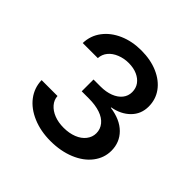

<svg xmlns="http://www.w3.org/2000/svg" viewBox="-123 -890 651 651"><g transform="rotate(45 202.0 -565.0)"><path d="M34.2 -472.7H110.4Q111.3 -455.1 123.5 -440.9Q135.7 -426.8 155.8 -418.9Q175.8 -411.1 201.2 -411.1Q227.5 -411.1 248.5 -419.4Q269.5 -427.7 281.2 -442.9Q293 -458 293 -476.6Q293 -496.1 280.8 -511.2Q268.6 -526.4 245.6 -534.2Q222.7 -542 191.4 -542H157.2V-598.6H191.4Q216.8 -598.6 237.3 -606.4Q257.8 -614.3 269 -628.4Q280.3 -642.6 280.3 -661.1Q280.3 -679.7 270.5 -693.4Q260.7 -707 243.2 -714.8Q225.6 -722.7 202.1 -722.7Q179.7 -722.7 160.2 -714.8Q140.6 -707 128.9 -692.9Q117.2 -678.7 116.2 -660.2H43.9Q44.9 -696.3 65.9 -724.1Q86.9 -752 122.6 -767.6Q158.2 -783.2 202.1 -783.2Q247.1 -783.2 281.7 -768.1Q316.4 -752.9 335.4 -726.6Q354.5 -700.2 354.5 -666Q354.5 -629.9 330.1 -605.5Q305.7 -581.1 266.6 -574.2V-572.3Q316.4 -565.4 343.8 -538.1Q371.1 -510.7 371.1 -470.7Q371.1 -436.5 349.6 -408.2Q328.1 -379.9 289.1 -363.8Q250 -347.7 201.2 -347.7Q154.3 -347.7 116.2 -363.8Q78.1 -379.9 56.6 -408.2Q35.2 -436.5 34.2 -472.7Z"/></g></svg>

Font: Pretendard JP Variable
Style: Regular
Weight: 400
Designer: Base glyphs from Inter by Rasmus Andersson; Hangul glyphs from Noto Sans CJK(Source Han Sans) by Jang Soo-young and Kang
Foundry: Kil Hyung-jin
Version: Version 1.307;Glyphs 3.2 (3192)